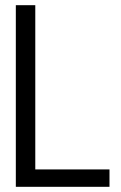

<svg xmlns="http://www.w3.org/2000/svg" viewBox="-20 -720 466 740"><path d="M41 0H402V-67H116V-700H41Z"/></svg>

Font: Advent Pro Medium
Style: Regular
Weight: 500
Designer: VivaRado, Andreas Kalpakidis
Foundry: VivaRado, Andreas Kalpakidis
Version: Version 3.000